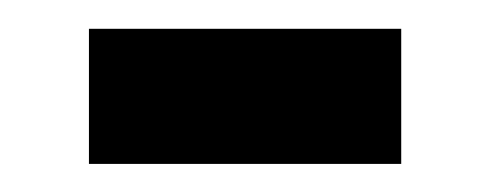

<svg xmlns="http://www.w3.org/2000/svg" viewBox="-20 -372 349 136"><path d="M264.2 -351.6V-255.9H43V-351.6Z"/></svg>

Font: Roboto Condensed Medium
Style: Regular
Weight: 500
Designer: Christian Robertson
Foundry: Google
Version: Version 3.0